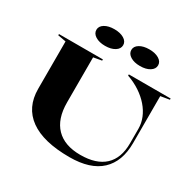

<svg xmlns="http://www.w3.org/2000/svg" viewBox="-197 -1139 1362 1352"><g transform="rotate(30 484.0 -463.5)"><path d="M532 6Q320 6 211 -72.5Q102 -151 102 -301V-686L36 -698V-708H393V-698L326 -686V-320Q326 -186 394 -116Q462 -46 591 -46Q720 -46 787 -108.5Q854 -171 854 -291V-411Q854 -455 836.5 -498Q819 -541 786 -579Q753 -617 707 -647.5Q661 -678 604 -698V-708H944V-698L872 -686V-304Q872 -154 786.5 -74Q701 6 532 6ZM642 -933Q690 -933 720.5 -914.5Q751 -896 751 -866Q751 -836 720.5 -817Q690 -798 642 -798Q594 -798 563.5 -817Q533 -836 533 -866Q533 -896 563.5 -914.5Q594 -933 642 -933ZM358 -933Q406 -933 436.5 -914.5Q467 -896 467 -866Q467 -836 436.5 -817Q406 -798 358 -798Q310 -798 279.5 -817Q249 -836 249 -866Q249 -896 279.5 -914.5Q310 -933 358 -933Z"/></g></svg>

Font: Kalnia SemiExpanded Medium
Style: Regular
Weight: 500
Width: 6
Designer: Frida Medrano
Foundry: Frida Medrano
Version: Version 1.105